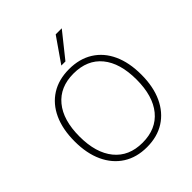

<svg xmlns="http://www.w3.org/2000/svg" viewBox="-252 -1091 1254 1254"><g transform="rotate(-45 375.5 -463.5)"><path d="M375 8Q280 8 211 -36Q142 -80 104.5 -161Q67 -242 67 -353Q67 -465 104 -545.5Q141 -626 210 -669.5Q279 -713 375 -713Q471 -713 540.5 -669.5Q610 -626 647 -545.5Q684 -465 684 -354Q684 -242 646.5 -161Q609 -80 540 -36Q471 8 375 8ZM375 -33Q501 -33 570 -117Q639 -201 639 -353Q639 -505 570.5 -588.5Q502 -672 375 -672Q250 -672 181 -588.5Q112 -505 112 -353Q112 -202 181 -117.5Q250 -33 375 -33ZM356 -765 474 -935H530L394 -765Z"/></g></svg>

Font: Nunito Sans ExtraLight
Style: Regular
Weight: 200
Designer: Vernon Adams
Foundry: Vernon Adams
Version: Version 3.006; ttfautohint (v1.8.3)